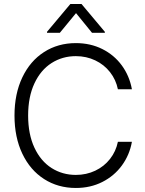

<svg xmlns="http://www.w3.org/2000/svg" viewBox="-20 -933 729 963"><path d="M360.4 -651.4Q293 -651.4 238.5 -616.7Q184.1 -582 152.6 -514.6Q121.1 -447.3 121.1 -353.5Q121.1 -259.8 152.6 -192.4Q184.1 -125 238.5 -90.3Q293 -55.7 360.4 -55.7Q413.1 -55.7 457.8 -76.9Q502.4 -98.1 532 -136Q561.5 -173.8 571.3 -221.7H641.6Q629.9 -155.8 591.3 -103Q552.7 -50.3 493.2 -20.3Q433.6 9.8 360.4 9.8Q271 9.8 201.2 -34.9Q131.3 -79.6 92 -162.1Q52.7 -244.6 52.7 -353.5Q52.7 -462.4 92 -544.9Q131.3 -627.4 201.2 -672.1Q271 -716.8 360.4 -716.8Q433.6 -716.8 493.2 -687Q552.7 -657.2 591.1 -604.7Q629.4 -552.2 641.6 -485.4H571.3Q561.5 -533.2 532 -571Q502.4 -608.9 457.8 -630.1Q413.1 -651.4 360.4 -651.4ZM361.3 -867.2 280.3 -768.6H215.8V-773.4L333 -913.1H388.7L505.9 -773.4V-768.6H441.4Z"/></svg>

Font: Pretendard GOV Light
Style: Regular
Weight: 300
Designer: Base glyphs from Inter by Rasmus Andersson; Hangeul glyphs from Noto Sans CJK(Source Han Sans) by Jang Soo-young and Kan
Foundry: Kil Hyung-jin
Version: Version 1.309